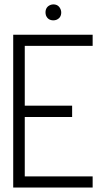

<svg xmlns="http://www.w3.org/2000/svg" viewBox="-20 -839 474 859"><path d="M183.6 -783.2Q183.6 -808.6 207 -817.4Q212.9 -819.3 218.8 -819.3Q243.2 -819.3 252 -794.9Q253.9 -789.1 253.9 -783.2Q253.9 -758.8 231.4 -750Q224.6 -748 218.8 -748Q194.3 -748 185.5 -770.5Q183.6 -777.3 183.6 -783.2ZM39.1 0V-683.6H394.5V-633.8H90.8V-366.2H302.7V-315.4H90.8V-49.8H394.5V0Z"/></svg>

Font: Post No Bills Colombo
Style: Regular
Weight: 500
Designer: Kosala Senevirathne, Siva Puranthara, Lasantha Premarathna, Tharique Azeez
Foundry: Mooniak
Version: Version 1.220 ; ttfautohint (v1.5)